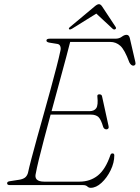

<svg xmlns="http://www.w3.org/2000/svg" viewBox="-20 -885 668 918"><path d="M378 0H27Q14 0 14 -9Q14 -17.5 29.5 -19L71 -25.5Q88 -28 98.2 -35Q108.5 -42 113.5 -57.5Q118.5 -81.5 130 -125.2Q141.5 -169 157 -225Q172.5 -281 189.5 -341.2Q206.5 -401.5 222.2 -459.2Q238 -517 250.2 -564.5Q262.5 -612 268.5 -641Q272 -654 268.2 -663.8Q264.5 -673.5 254 -675L217 -681Q202 -683.5 202 -691Q202 -700 217.5 -700H531.5Q550 -700 562.2 -709.2Q574.5 -718.5 585 -718.5Q596.5 -718.5 600.5 -703.5L627 -589Q629.5 -580 626.2 -575.5Q623 -571 617.5 -571Q607 -571 598.5 -586.5Q576 -647.5 555.2 -666Q534.5 -684.5 507.5 -684.5H315.5Q299.5 -621.5 275 -532.2Q250.5 -443 226.5 -353.5H407.5Q430.5 -353.5 440.2 -367.8Q450 -382 445.5 -423.5Q444 -434 455 -434Q466.5 -434 468 -424L499 -282.5Q501 -274.5 497.8 -270.8Q494.5 -267 490 -266.5Q478.5 -266 473.5 -277.5Q463 -314 450.5 -325.5Q438 -337 414.5 -337H222Q205.5 -276 190.8 -220.5Q176 -165 165.8 -122.5Q155.5 -80 151.5 -57.5Q140 -16.5 192 -16.5H359.5Q411.5 -16.5 448.2 -46.2Q485 -76 508 -144Q510.5 -151.5 518 -151.5Q526.5 -151.5 526.5 -142Q526.5 -107 509 -71Q491.5 -35 465.5 -11Q439.5 13 413.5 13Q404.5 13 397.5 6.5Q390.5 0 378 0ZM530.5 -745Q525 -742 518.5 -747.5L440.5 -820L324 -747.5Q314.5 -742 311 -745Q306 -749 315 -756L431 -853Q444.5 -865 453 -865Q461.5 -865 469 -853L533 -756Q537.5 -749 530.5 -745Z"/></svg>

Font: Fraunces 9pt S000 Thin
Style: Italic
Weight: 100
Italic angle: -16°
Version: Version 1.000; ttfautohint (v1.8.3)